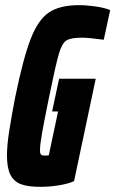

<svg xmlns="http://www.w3.org/2000/svg" viewBox="-20 -716 447 744"><path d="M7 -114Q7 -151 15 -204Q23 -257 39 -340Q70 -491 99 -565.5Q128 -640 170 -668Q212 -696 286 -696Q316 -696 350.5 -691Q385 -686 407 -677L382 -562Q323 -570 298 -570Q254 -570 237 -559Q220 -548 208 -507Q196 -466 171 -344Q151 -246 143 -200.5Q135 -155 135 -135Q135 -120 139.5 -116.5Q144 -113 156 -113L169 -114L205 -284H182L209 -411H351L267 -14Q245 -4 208.5 2Q172 8 136 8Q88 8 60.5 -2.5Q33 -13 20 -39.5Q7 -66 7 -114Z"/></svg>

Font: Saira Ultra Condensed Black
Style: Italic
Weight: 900
Width: 1
Italic angle: -12°
Designer: Hector Gatti with collaboration of the Omnibus-Type team
Foundry: Omnibus-Type
Version: Version 1.001; ttfautohint (v1.8)